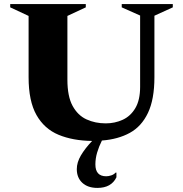

<svg xmlns="http://www.w3.org/2000/svg" viewBox="-20 -680 896 940"><path d="M457 240Q410 240 383 215Q356 190 356 148Q356 115 376 81Q396 47 431 10Q337 9 267 -20Q197 -49 158.5 -117Q120 -185 120 -302V-602L30 -644V-660H400V-644L310 -602V-290Q310 -208 335.5 -161.5Q361 -115 403.5 -95.5Q446 -76 498 -76Q542 -76 580.5 -93.5Q619 -111 642.5 -150.5Q666 -190 666 -255V-604L576 -644V-660H826V-644L736 -603V-302Q736 -194 704.5 -127.5Q673 -61 615.5 -29.5Q558 2 479 8Q464 38 455.5 67Q447 96 447 125Q447 183 500 183Q512 183 525 178.5Q538 174 546 165H550V188Q525 240 457 240Z"/></svg>

Font: Spectral ExtraBold
Style: Regular
Weight: 800
Designer: Jean-Baptiste Levee
Foundry: Production Type
Version: Version 2.001